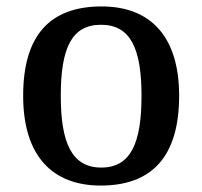

<svg xmlns="http://www.w3.org/2000/svg" viewBox="-20 -567 629 597"><path d="M293 10C453 10 537 -81 537 -269C537 -457 445 -547 296 -547C135 -547 52 -457 52 -269C52 -81 144 10 293 10ZM295 -46C203 -46 169 -123 169 -269C169 -416 202 -490 294 -490C386 -490 420 -416 420 -269C420 -123 387 -46 295 -46Z"/></svg>

Font: Noto Serif Oriya Medium
Style: Regular
Weight: 500
Designer: David Williams
Foundry: Google LLC, David Williams
Version: Version 1.051